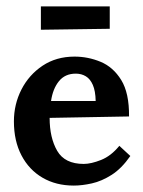

<svg xmlns="http://www.w3.org/2000/svg" viewBox="-20 -563 444 595"><path d="M208.7 12.1Q153.6 12.1 111.8 -12.3Q70 -36.7 46.6 -81.4Q23.1 -126.1 23.1 -187Q23.1 -239.8 46.4 -285.5Q69.7 -331.1 112 -359.4Q154.4 -387.6 210.9 -387.6Q252.7 -387.6 291.7 -371.5Q330.8 -355.3 355.7 -315Q380.6 -274.7 379.9 -202.1L133.8 -197.7Q133.8 -136 157.3 -95.5Q180.8 -55 239.5 -55Q262.2 -55 293.2 -67.3Q324.2 -79.6 349.8 -111.1L383.9 -79.6Q356.8 -40.7 326 -21.1Q295.2 -1.5 264.8 5.3Q234.3 12.1 208.7 12.1ZM138.2 -250.1H276.5Q275.8 -281.3 267.7 -299.8Q259.6 -318.3 246.1 -326.5Q232.5 -334.8 214.9 -334.8Q181.5 -334.8 162.6 -311.3Q143.7 -287.9 138.2 -250.1ZM106.7 -470.8V-543.1H320.1V-473.8Z"/></svg>

Font: Parastoo
Style: Regular
Weight: 400
Foundry: Saber Rastikerdar (saber.rastikerdar@gmail.com)
Version: Version 3.000